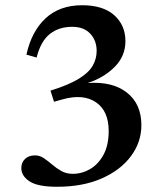

<svg xmlns="http://www.w3.org/2000/svg" viewBox="-20 -702 632 734"><path d="M186.5 -313 173 -355.5Q242 -377 280.5 -400.5Q319 -424 334.2 -450.5Q349.5 -477 349.5 -507.5Q349.5 -547 325 -573.2Q300.5 -599.5 256 -599.5Q205 -599.5 170.2 -571.8Q135.5 -544 120 -482L81 -493Q100.5 -582 154.2 -632Q208 -682 294 -682Q374 -682 416.8 -643.8Q459.5 -605.5 459.5 -544.5Q459.5 -488 419 -446.8Q378.5 -405.5 315 -384.5Q410 -391.5 465.2 -348Q520.5 -304.5 520.5 -223.5Q520.5 -159 481 -105.5Q441.5 -52 369.2 -20Q297 12 198 12Q124 12 92.8 -8.8Q61.5 -29.5 61.5 -59.5Q61.5 -81 75.8 -94.5Q90 -108 113.5 -108Q132 -108 147.8 -97.2Q163.5 -86.5 179.5 -72.8Q195.5 -59 214.5 -48.2Q233.5 -37.5 258.5 -37.5Q293.5 -37.5 325 -56Q356.5 -74.5 376 -111Q395.5 -147.5 395.5 -201Q395.5 -278 346.8 -311Q298 -344 220.5 -322.5Z"/></svg>

Font: Newsreader Text SemiBold
Style: Regular
Weight: 600
Designer: Hugues Gentile
Foundry: Production Type
Version: Version 1.001